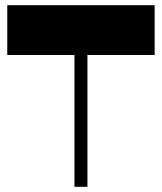

<svg xmlns="http://www.w3.org/2000/svg" viewBox="-20 -720 624 740"><path d="M8 -508H267V0H317V-508H576V-700H8Z"/></svg>

Font: Ribes
Style: Bold
Weight: 900
Designer: Luigi Gorlero
Foundry: Collletttivo
Version: Version 2.100;Glyphs 3.1.2 (3151)